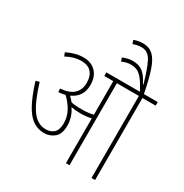

<svg xmlns="http://www.w3.org/2000/svg" viewBox="-201 -1052 1156 1208"><g transform="rotate(30 377.5 -448.0)"><path d="M337 -208Q337 -147 305 -121Q273 -95 233 -95Q187 -95 150.5 -119.5Q114 -144 83 -200.5Q52 -257 22 -353L48 -361Q87 -233 128.5 -177Q170 -121 230 -121Q265 -121 287.5 -141.5Q310 -162 310 -210Q310 -259 287 -299.5Q264 -340 230 -371Q208 -365 182 -363L180 -388Q248 -394 278 -424Q308 -454 308 -503Q308 -552 283.5 -579Q259 -606 211 -606Q183 -606 156.5 -598.5Q130 -591 102 -576L92 -601Q123 -616 151.5 -624Q180 -632 212 -632Q268 -632 301.5 -597.5Q335 -563 335 -502Q335 -416 257 -381Q273 -366 287 -349Q307 -345 327 -344Q347 -343 363 -343Q384 -343 405.5 -345Q427 -347 447 -352V-596H382V-622H755V-596H659V0H633V-596H473V0H447V-325Q428 -321 407.5 -319Q387 -317 368 -317Q351 -317 333.5 -318.5Q316 -320 301 -323Q337 -272 337 -208ZM629 -615Q601 -670 579.5 -697Q558 -724 537.5 -733Q517 -742 492 -742Q474 -742 459 -738Q444 -734 428 -727L419 -752Q436 -759 453.5 -763.5Q471 -768 491 -768Q537 -768 565.5 -745Q594 -722 619 -671L622 -672Q594 -773 568.5 -821.5Q543 -870 496 -870Q478 -870 462.5 -866.5Q447 -863 435 -858L426 -884Q439 -889 455.5 -892.5Q472 -896 493 -896Q536 -896 565 -869.5Q594 -843 615 -781.5Q636 -720 656 -615Z"/></g></svg>

Font: Noto Sans Devanagari UI Condensed Thin
Style: Regular
Weight: 100
Width: 3
Designer: Jelle Bosma - Monotype Design Team
Foundry: Monotype Imaging Inc.
Version: Version 2.004; ttfautohint (v1.8.4.7-5d5b)